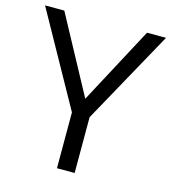

<svg xmlns="http://www.w3.org/2000/svg" viewBox="-108 -803 795 890"><g transform="rotate(15 289.5 -357.5)"><path d="M247.1 0V-268.1L-1.5 -714.8H90.8L290.5 -345.2L487.8 -714.8H579.1L332 -267.6V0Z"/></g></svg>

Font: Pontano Sans
Style: Regular
Weight: 400
Designer: Vernon Adams
Foundry: Vernon Adams
Version: Version 2.001